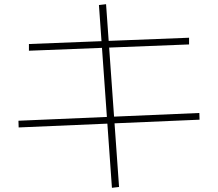

<svg xmlns="http://www.w3.org/2000/svg" viewBox="-20 -818 1040 916"><path d="M514 78 452 -794 486 -798 548 74ZM69 -210 68 -242 931 -279 932 -247ZM118 -576V-608L882 -638V-606Z"/></svg>

Font: M PLUS 2 ExtraLight
Style: Regular
Weight: 250
Designer: Coji Morishita
Foundry: UNDERFOREST DESIGN
Version: Version 1.001